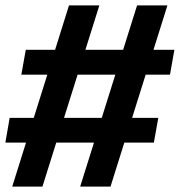

<svg xmlns="http://www.w3.org/2000/svg" viewBox="-29 -695 670 715"><path d="M269.5 0H382.5L594.5 -675H481.5ZM-9 -164H544L560.5 -256H7ZM16.5 0H129L341 -675H228ZM50.5 -417H604L620.5 -509.5H67Z"/></svg>

Font: Anybody Condensed
Style: Bold Italic
Weight: 700
Width: 3
Italic angle: -10°
Version: Version 1.113;gftools[0.9.25]